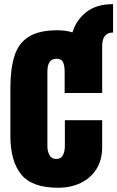

<svg xmlns="http://www.w3.org/2000/svg" viewBox="-20 -884 557 912"><path d="M255.4 7.8Q132.3 7.8 80.8 -55.2Q29.3 -118.2 29.3 -240.2V-465.8Q29.3 -557.6 48.8 -618.7Q68.4 -679.7 117.2 -710Q166 -740.2 252.9 -740.2Q294.4 -740.2 324.2 -730Q341.3 -788.1 389.4 -826.2Q437.5 -864.3 517.1 -864.3V-729.5Q465.3 -729.5 465.3 -665V-442.4H287.1V-544.9Q287.1 -570.3 279.8 -587.6Q272.5 -605 248 -605Q205.1 -605 205.1 -543.9V-189Q205.1 -166.5 214.8 -147.7Q224.6 -128.9 247.1 -128.9Q270 -128.9 279.1 -147.2Q288.1 -165.5 288.1 -189.9V-313H465.3V-185.1Q465.3 -124.5 438.2 -81.3Q411.1 -38.1 363.8 -15.1Q316.4 7.8 255.4 7.8Z"/></svg>

Font: webenart
Style: Regular
Weight: 400
Designer: Vernon Adams
Foundry: Vernon Adams
Version: Version 2.116; ttfautohint (v1.8.3)